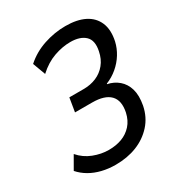

<svg xmlns="http://www.w3.org/2000/svg" viewBox="-171 -830 892 955"><g transform="rotate(-30 274.5 -352.5)"><path d="M217 9Q176 9 139 0Q102 -9 72 -26.5Q42 -44 20 -69L62 -142Q93 -106 137 -89Q181 -72 224 -72Q266 -72 299.5 -84.5Q333 -97 357 -123.5Q381 -150 390 -191Q403 -254 372 -286Q341 -318 269 -318H171L184 -397H266Q306 -397 339 -411Q372 -425 395 -453Q418 -481 426 -522Q438 -579 409.5 -606Q381 -633 325 -633Q280 -633 231.5 -616Q183 -599 138 -558L111 -631Q158 -673 219.5 -693.5Q281 -714 344 -714Q410 -714 453.5 -692Q497 -670 515 -627.5Q533 -585 520 -524Q512 -489 492.5 -457.5Q473 -426 444 -401.5Q415 -377 380 -363L379 -360Q415 -353 442 -330Q469 -307 480 -269.5Q491 -232 481 -178Q469 -118 431 -76Q393 -34 338.5 -12.5Q284 9 217 9Z"/></g></svg>

Font: Nunito Sans 7pt SemiCondensed Medium
Style: Italic
Weight: 500
Width: 4
Italic angle: -9°
Designer: Vernon Adams
Foundry: Vernon Adams
Version: Version 3.101;gftools[0.9.27]